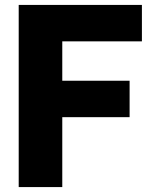

<svg xmlns="http://www.w3.org/2000/svg" viewBox="-20 -760 610 780"><path d="M56 0V-740H556.5V-592H233V-432H506.5V-284H233V0Z"/></svg>

Font: Encode Sans Semi Condensed ExtraBold
Style: Regular
Weight: 800
Width: 4
Designer: Multiple Designers
Foundry: Impallari Type
Version: Version 3.000; ttfautohint (v1.8.3) -l 8 -r 50 -G 200 -x 14 